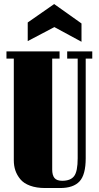

<svg xmlns="http://www.w3.org/2000/svg" viewBox="-20 -925 492 957"><path d="M279.8 12.2H205.1Q161.6 12.2 129.9 0.5Q98.1 -11.2 81.3 -31.7Q64.5 -52.2 56.6 -75.4Q48.8 -98.6 48.8 -126V-632.8H12.2V-668.9H276.9V-632.8H240.2V-80.1Q240.2 -51.3 251.7 -37.6Q263.2 -23.9 290 -23.9Q332 -23.9 349.6 -47.4Q367.2 -70.8 367.2 -136.2V-632.8H314.9V-668.9H439.9V-632.8H407.2V-136.2Q407.2 -54.2 376.5 -21Q345.7 12.2 279.8 12.2ZM118.2 -813 250 -904.8 386.2 -808.1V-716.8L251 -790L118.2 -720.2Z"/></svg>

Font: Lletraferida
Style: Heavy
Weight: 900
Designer: Josep Patau Bellart
Foundry: Josep Patau Bellart
Version: Version 1.000